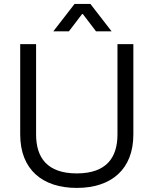

<svg xmlns="http://www.w3.org/2000/svg" viewBox="-20 -923 765 956"><path d="M362.3 12.7C534.2 12.7 644 -79.6 644 -253.4V-703.1H564.9V-253.4C564.9 -138.2 509.8 -59.6 362.3 -59.6C214.8 -59.6 159.7 -138.2 159.7 -253.4V-703.1H80.6V-253.4C80.6 -79.6 190.4 12.7 362.3 12.7ZM245.6 -767.1H323.2L388.7 -853H392.6L458 -767.1H535.6L430.2 -903.3H351.1Z"/></svg>

Font: Faust Sans
Style: Regular
Weight: 400
Designer: Andreas Faust
Version: Version 1.003;Glyphs 3.1.2 (3151)